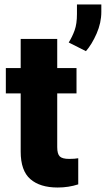

<svg xmlns="http://www.w3.org/2000/svg" viewBox="-20 -835 477 865"><path d="M324.7 -528.3V-414.1H237.8V-172.4Q237.8 -141.1 249.5 -130.1Q261.2 -119.1 291.5 -119.1Q305.7 -119.1 314.9 -119.9Q324.2 -120.6 332.5 -122.1V-4.4Q289.1 9.8 239.7 9.8Q160.2 9.8 116.7 -28.1Q73.2 -65.9 73.2 -151.9V-414.1H6.3V-528.3H73.2V-659.7H237.8V-528.3ZM436.5 -814.9V-781.2Q436.5 -732.4 415.3 -683.8Q394 -635.3 367.2 -604.5L289.6 -643.6Q305.7 -669.4 316.2 -698.5Q326.7 -727.5 326.7 -772V-814.9Z"/></svg>

Font: Vazirmatn FD Black
Style: Regular
Weight: 900
Designer: Saber Rastikerdar
Foundry: Saber Rastikerdar
Version: Version 33.003